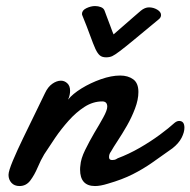

<svg xmlns="http://www.w3.org/2000/svg" viewBox="-20 -606 633 638"><path d="M44.9 12.2Q27.8 12.2 18.1 1.5Q8.3 -9.3 8.3 -24.9Q8.3 -37.6 22.9 -72.5Q37.6 -107.4 57.1 -147.5Q82 -199.7 101.1 -238Q120.1 -276.4 129.4 -296.4Q139.2 -317.4 153.8 -327.6Q168.5 -337.9 182.6 -337.9Q194.3 -337.9 203.6 -329.3Q212.9 -320.8 212.9 -304.2Q212.9 -297.9 211.4 -290.5Q210 -283.2 206.1 -274.9Q221.2 -293.9 251 -312.3Q280.8 -330.6 315.4 -342.8Q350.1 -355 379.4 -355Q405.3 -355 422.6 -342.5Q439.9 -330.1 439.9 -300.3Q439.9 -274.9 428.7 -245.4Q417.5 -215.8 401.9 -188.5Q385.3 -159.7 370.8 -137.9Q356.4 -116.2 348.6 -102.1Q342.3 -94.2 342.3 -84Q342.3 -74.2 352.5 -74.2Q356 -74.2 360.4 -75Q364.7 -75.7 371.1 -80.1Q407.7 -93.8 444.1 -114.7Q480.5 -135.7 511 -158.2Q541.5 -180.7 560.1 -197.8Q567.9 -204.1 575.2 -204.1Q592.8 -204.1 592.8 -181.6Q592.8 -166.5 583.3 -147.9Q573.7 -129.4 553.2 -113.3Q517.6 -87.9 486.6 -66.2Q455.6 -44.4 420.9 -26.9Q386.2 -9.3 338.4 4.4Q313.5 12.2 295.9 12.2Q246.1 12.2 246.1 -42.5Q246.1 -45.9 246.3 -49.1Q246.6 -52.2 247.1 -56.2Q248.5 -78.1 262.7 -107.2Q276.9 -136.2 293.5 -164.6Q310.1 -191.9 323.2 -215.8Q336.4 -239.7 336.4 -251.5Q336.4 -269 319.8 -269Q289.1 -269 261 -251Q232.9 -232.9 208.3 -205.3Q183.6 -177.7 163.1 -147.7Q142.6 -117.7 127 -93.3Q115.7 -74.7 105.2 -49.8Q94.7 -24.9 80.8 -6.3Q66.9 12.2 44.9 12.2ZM332.5 -415.5Q319.3 -415.5 311.8 -421.9Q304.2 -428.2 296.9 -443.8Q290 -459 279.3 -488.5Q268.6 -518.1 254.4 -552.7Q252.4 -557.1 252.4 -559.6Q252.4 -571.8 267.3 -578.9Q282.2 -585.9 295.9 -585.9Q306.2 -585.9 315.4 -582.3Q324.7 -578.6 327.6 -570.3L335.4 -549.3L345.2 -523.4L353.5 -501L357.4 -491.7L422.9 -548.8L447.8 -570.3Q461.4 -581.5 475.1 -581.5Q489.7 -581.5 502.4 -574Q515.1 -566.4 515.1 -556.2Q515.1 -548.3 508.3 -542.5Q460.4 -502.9 427.5 -475.6Q394.5 -448.2 377.4 -435.5Q361.3 -423.3 352.8 -419.4Q344.2 -415.5 332.5 -415.5Z"/></svg>

Font: Damion
Style: Regular
Weight: 400
Designer: Vernon Adams
Foundry: Vernon Adams
Version: Version 1.100; ttfautohint (v1.8.4.7-5d5b)